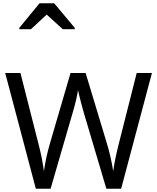

<svg xmlns="http://www.w3.org/2000/svg" viewBox="-20 -1164 970 1184"><path d="M917 -714 727 0H636L497 -468Q489 -497 481 -526Q473 -555 468 -577.5Q463 -600 461 -609Q460 -596 450.5 -553.5Q441 -511 427 -465L292 0H201L12 -714H106L217 -278Q229 -232 237.5 -189Q246 -146 251 -108Q256 -147 266 -193Q276 -239 289 -283L415 -714H508L639 -280Q653 -234 663 -188.5Q673 -143 678 -108Q683 -145 692 -188.5Q701 -232 713 -279L823 -714ZM99 -984V-992L224 -1144H314L441 -992V-984H367L268 -1074L171 -984Z"/></svg>

Font: Noto Sans Tifinagh Tawellemmet
Style: Regular
Weight: 400
Designer: JamraPatel
Foundry: JamraPatel LLC
Version: Version 2.006; ttfautohint (v1.8.4.7-5d5b)